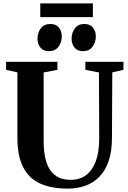

<svg xmlns="http://www.w3.org/2000/svg" viewBox="-20 -1109 760 1137"><path d="M381.5 8Q282 8 215.8 -23Q149.5 -54 116.2 -121Q83 -188 83 -293.5V-680.5L16 -695.5V-743H320V-695.5L238.5 -680V-274.5Q238.5 -213.5 249 -169.5Q259.5 -125.5 280 -97.8Q300.5 -70 330 -57Q359.5 -44 398.5 -44Q453.5 -44 491 -72.8Q528.5 -101.5 548 -156Q567.5 -210.5 567.5 -288L566 -680L485.5 -695.5V-743H711V-695.5L645 -680.5L643 -293.5Q643 -212 623.2 -154.8Q603.5 -97.5 567.8 -61.5Q532 -25.5 484.5 -8.8Q437 8 381.5 8ZM269.5 -806Q236.5 -806 219.2 -827.5Q202 -849 202 -879.5Q202 -915 221.5 -941Q241 -967 277.5 -967H278.5Q312 -967 329 -945.5Q346 -924 346 -893.5Q346 -859 326.5 -832.5Q307 -806 270.5 -806ZM471 -806Q438 -806 421 -827.5Q404 -849 404 -879.5Q404 -915 423.5 -941Q443 -967 479 -967H480Q513.5 -967 530.5 -945.5Q547.5 -924 547.5 -893.5Q547.5 -859 528 -832.5Q508.5 -806 472 -806ZM530 -1089V-1007.5H218.5V-1089Z"/></svg>

Font: Merriweather 60pt
Style: Bold
Weight: 700
Version: Version 2.100